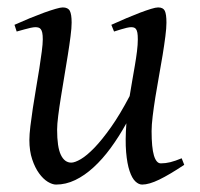

<svg xmlns="http://www.w3.org/2000/svg" viewBox="-20 -477 539 517"><path d="M476.1 -33.2Q436.5 -6.8 408.9 6.6Q381.3 20 362.8 20Q353.5 20 344.5 11.5Q335.4 2.9 328.9 -16.6Q322.3 -36.1 319.6 -67.6Q316.9 -99.1 320.3 -145Q300.3 -108.9 278.1 -78.6Q255.9 -48.3 231.9 -26.4Q208 -4.4 182.6 7.8Q157.2 20 130.9 20Q121.1 20 108.6 12.5Q96.2 4.9 85.2 -10.3Q74.2 -25.4 66.7 -47.9Q59.1 -70.3 59.1 -100.1Q59.1 -114.7 61.8 -137.2Q64.5 -159.7 68.4 -185.5Q72.3 -211.4 77.1 -239.3Q82 -267.1 85.9 -292.5Q89.8 -317.9 92.5 -338.4Q95.2 -358.9 95.2 -371.1Q95.2 -382.3 93.8 -388.9Q92.3 -395.5 89.6 -398.7Q86.9 -401.9 83.3 -402.8Q79.6 -403.8 75.2 -403.8Q70.8 -403.8 62.5 -402.1Q54.2 -400.4 45.9 -397.9Q36.1 -395.5 24.9 -392.1L19 -410.2Q39.6 -419.4 60.3 -428Q81.1 -436.5 98.6 -442.9Q116.2 -449.2 129.6 -453.1Q143.1 -457 148.9 -457Q163.1 -457 168 -447.8Q172.9 -438.5 172.9 -416Q172.9 -401.9 169.9 -378.9Q167 -356 162.6 -328.6Q158.2 -301.3 153.3 -272Q148.4 -242.7 144 -215.3Q139.6 -188 136.7 -165Q133.8 -142.1 133.8 -127.9Q133.8 -81.1 143.8 -60.1Q153.8 -39.1 171.9 -39.1Q181.6 -39.1 197.8 -48.6Q213.9 -58.1 234.4 -79.3Q254.9 -100.6 279.1 -134.8Q303.2 -168.9 329.1 -218.3Q332.5 -239.3 336.2 -260.5Q339.8 -281.7 343.3 -301.5Q346.7 -321.3 348.9 -339.1Q351.1 -356.9 351.1 -371.1Q351.1 -382.3 349.9 -388.9Q348.6 -395.5 346.2 -398.7Q343.8 -401.9 340.6 -402.8Q337.4 -403.8 333 -403.8Q328.6 -403.8 321 -402.1Q313.5 -400.4 305.7 -397.9Q296.9 -395.5 287.1 -392.1L279.8 -410.2Q300.3 -419.4 320.3 -428Q340.3 -436.5 357.2 -442.9Q374 -449.2 386.7 -453.1Q399.4 -457 405.8 -457Q419.4 -457 423.8 -447.8Q428.2 -438.5 428.2 -416Q428.2 -401.9 425.3 -379.2Q422.4 -356.4 418 -329.3Q413.6 -302.2 408.2 -272.7Q402.8 -243.2 398.4 -215.6Q394 -188 391.1 -164.1Q388.2 -140.1 388.2 -124Q388.2 -79.6 394.5 -58.3Q400.9 -37.1 413.1 -37.1Q425.8 -37.1 438.7 -40.3Q451.7 -43.5 469.2 -50.8Z"/></svg>

Font: Gentium Plus Phon
Style: Italic
Weight: 400
Italic angle: -8°
Designer: J. Victor Gaultney, Annie Olsen, Iska Routamaa, Becca Hirsbrunner
Foundry: SIL International
Version: Version 5.000